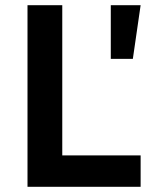

<svg xmlns="http://www.w3.org/2000/svg" viewBox="-20 -720 581 740"><path d="M86 -700H220V-121H522V0H86ZM407 -700H522L492 -493H407Z"/></svg>

Font: Montserrat Medium
Style: Regular
Weight: 500
Designer: Julieta Ulanovsky
Foundry: Julieta Ulanovsky
Version: Version 6.001